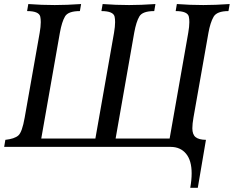

<svg xmlns="http://www.w3.org/2000/svg" viewBox="-27 -713 1135 932"><path d="M966.8 0H-6.8L-1 -34.2Q43.5 -39.1 62 -55.4Q80.6 -71.8 92.8 -142.1L165.5 -553.2Q170.9 -584 170.9 -605.5Q170.9 -621.1 168.5 -632.3Q162.1 -659.2 104.5 -659.2L110.4 -693.4Q174.3 -688.5 238.8 -688.5Q295.9 -688.5 366.7 -693.4L360.8 -659.2Q304.2 -659.2 288.8 -633.5Q273.4 -607.9 263.7 -554.2L173.3 -40.5H436L526.4 -553.2Q531.7 -584 531.7 -605.5Q531.7 -621.1 529.3 -632.3Q522.9 -659.2 465.3 -659.2L471.2 -693.4Q535.2 -688.5 599.6 -688.5Q656.7 -688.5 727.5 -693.4L721.7 -659.2Q665 -659.2 649.7 -633.5Q634.3 -607.9 624.5 -554.2L534.2 -40.5H796.4L886.7 -553.2Q892.1 -584 892.1 -605.5Q892.1 -621.1 889.6 -632.3Q883.3 -659.2 825.7 -659.2L831.5 -693.4Q895.5 -688.5 960 -688.5Q1017.1 -688.5 1087.9 -693.4L1082 -659.2Q1025.4 -659.2 1009.5 -631.1Q993.7 -603 984.9 -554.2L912.1 -142.1Q906.7 -111.3 906.7 -90.3Q906.7 -60.1 922.4 -47.4Q938 -34.7 972.7 -34.2ZM933.1 198.7H896.5Q903.3 160.6 903.3 128.4Q903.3 65.9 876 33Q848.6 0 800.8 0H725.6Q766.1 -29.3 972.7 -34.2Z"/></svg>

Font: Kelvinch
Style: Italic
Weight: 400
Italic angle: -10°
Designer: Paul James Miller
Foundry: High-Logic / Made with FontCreator
Version: Version 3.40;July 22, 2017;FontCreator 11.0.0.2388 64-bit